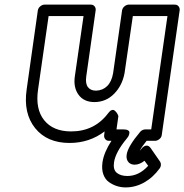

<svg xmlns="http://www.w3.org/2000/svg" viewBox="-20 -589 803 837"><path d="M96.2 -199.2 145 -543.9Q147 -554.7 156 -561.8Q165 -568.8 173.8 -568.8H376Q386.7 -568.8 392.6 -561Q398.4 -553.2 397 -543.9L356 -255.9Q351.6 -224.6 363.3 -209.2Q375 -193.8 398.9 -193.8Q428.2 -194.8 447.5 -214.1Q466.8 -233.4 473.1 -270L512.2 -543.9Q514.2 -554.7 523.2 -561.8Q532.2 -568.8 541 -568.8H742.2Q752.9 -568.8 758.8 -561Q764.6 -553.2 763.2 -543.9L685.1 0Q683.6 10.7 674.3 17.8Q665 24.9 655.8 24.9H619.1Q598.1 50.3 588.9 68.8Q589.8 67.4 592.5 64.5Q595.2 61.5 596.2 60.1L597.7 58.6Q599.1 56.6 600.6 54.9Q602.1 53.2 605 51.3Q607.9 49.3 610.4 47.9Q612.8 46.4 616.2 45.9Q619.6 45.4 623 46.1Q626.5 46.9 630.1 49.6Q633.8 52.2 637.2 57.1L678.2 116.2Q682.1 122.6 681.4 130.6Q680.7 138.7 676.8 144Q647.5 184.6 608.9 206.3Q570.3 228 527.8 228Q508.3 228 490.2 222.4Q472.2 216.8 455.3 205.1Q438.5 193.4 430.4 170.9Q422.4 148.4 426.8 118.2Q433.1 75.2 465.8 24.9H455.1Q444.3 24.9 438.5 17.1Q432.6 9.3 434.1 0L436 -16.1Q369.6 34.2 283.2 34.2Q185.1 34.2 133.1 -30.5Q81.1 -95.2 96.2 -199.2ZM146 -199.2Q133.3 -113.8 172.6 -64.9Q211.9 -16.1 290 -16.1Q392.1 -16.1 452.1 -96.2Q459.5 -106.4 466.8 -108.9Q474.1 -111.3 479.2 -107.4Q484.4 -103.5 488.3 -98.1Q492.2 -92.8 494.1 -87.9L496.1 -83L487.8 -24.9H518.1Q531.2 -24.9 537.8 -21Q544.4 -17.1 544.2 -11.2Q543.9 -5.4 541.7 0.5Q539.6 6.3 536.1 10.3L533.2 14.2Q483.9 73.7 477.1 118.2Q472.2 150.4 489 164.3Q505.9 178.2 535.2 178.2Q585.9 178.2 626 133.8L609.9 111.8Q588.4 128.9 566.9 128.9Q552.2 128.9 542 120.1Q528.8 106.9 532.2 85Q537.1 49.8 591.8 -15.1Q601.6 -24.9 613.8 -24.9H639.2L710 -519H559.1L522.9 -270Q512.7 -215.8 477.5 -180.2Q442.4 -144.5 392.1 -144Q345.7 -144 322.5 -175.8Q299.3 -207.5 306.2 -255.9L344.2 -519H191.9Z"/></svg>

Font: Trueno ExtraBold Outline
Style: Italic
Weight: 800
Width: 6
Designer: Julieta Ulanovsky
Foundry: Julieta Ulanovsky
Version: Version 3.001b | FøM Fix